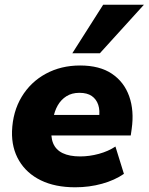

<svg xmlns="http://www.w3.org/2000/svg" viewBox="-20 -784 631 815"><path d="M299 11Q214 11 153.5 -18.5Q93 -48 61 -102Q29 -156 31 -227Q34 -310 72 -373Q110 -436 174.5 -471Q239 -506 320 -506Q403 -506 455 -471Q507 -436 528.5 -375Q550 -314 539 -237L535 -209H176L189 -296H415L400 -283Q405 -315 397 -339Q389 -363 369.5 -376.5Q350 -390 317 -390Q285 -390 262 -375.5Q239 -361 225 -336.5Q211 -312 206 -281L200 -245Q194 -204 205.5 -176Q217 -148 246 -134Q275 -120 320 -120Q360 -120 400 -131Q440 -142 470 -162L506 -46Q467 -19 413 -4Q359 11 299 11ZM287 -558 418 -764H591L404 -558Z"/></svg>

Font: Nunito Sans 11pt Black
Style: Italic
Weight: 900
Italic angle: -9°
Version: Version 3.101;gftools[0.9.27]